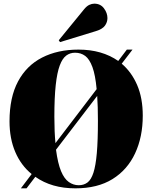

<svg xmlns="http://www.w3.org/2000/svg" viewBox="-20 -1015 832 1049"><path d="M94 14 153 -64Q95 -111 63.5 -184.5Q32 -258 32 -352Q32 -483 78.5 -570Q125 -657 210 -700.5Q295 -744 409 -744Q537 -744 626 -682L673 -744H704L645 -667Q699 -621 729.5 -550Q760 -479 760 -383Q760 -267 718 -177Q676 -87 594.5 -36.5Q513 14 392 14Q262 14 173 -49L125 14ZM283 -233 508 -528Q501 -605 485 -648.5Q469 -692 445.5 -709.5Q422 -727 390 -727Q363 -727 342 -711.5Q321 -696 306.5 -657.5Q292 -619 284.5 -550.5Q277 -482 277 -377Q277 -295 283 -233ZM410 -3Q438 -3 458 -18Q478 -33 490.5 -71.5Q503 -110 509 -178.5Q515 -247 515 -355Q515 -394 514 -428Q513 -462 511 -491L286 -197Q296 -122 313.5 -80Q331 -38 356 -20.5Q381 -3 410 -3ZM308 -785 301 -795 440 -965Q454 -982 468 -988.5Q482 -995 495 -995Q529 -995 548 -969.5Q567 -944 567 -916Q567 -894 553.5 -875Q540 -856 504 -845Z"/></svg>

Font: Display Black
Style: Regular
Weight: 900
Designer: Latin by Veronika Burian and Jose Scaglione. Greek by Irene Vlachou. Cyrillic by Vera Evstafieva.
Foundry: TypeTogether
Version: Version 3.002